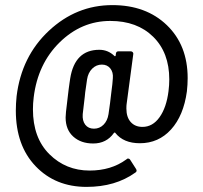

<svg xmlns="http://www.w3.org/2000/svg" viewBox="-20 -650 797 752"><path d="M420 -630Q552 -630 633.5 -551.5Q715 -473 715 -344Q715 -319 712 -292Q699 -197 650 -143Q601 -89 528 -89Q464 -89 432 -129Q430 -133 426 -129Q397 -88 345 -88Q297 -88 267 -115Q237 -142 237 -190Q237 -198 238.5 -212.5Q240 -227 242.5 -246Q245 -265 246 -276Q247 -288 249 -301Q251 -314 252.5 -326.5Q254 -339 255 -343Q273 -455 369 -455Q403 -455 428 -431Q431 -428 433 -432L434 -440Q435 -449 444 -449H492Q497 -449 500 -445.5Q503 -442 502 -438L476 -243Q475 -237 475 -225Q475 -191 492 -172Q509 -153 538 -153Q578 -153 605 -191Q632 -229 640 -293Q643 -317 643 -339Q643 -444 580 -506Q517 -568 412 -568Q299 -568 213.5 -484Q128 -400 112 -269Q109 -245 109 -222Q109 -110 173.5 -46Q238 18 331 18Q415 18 474 -25Q476 -26 478 -28Q479 -29 481 -29Q487 -29 490 -24L513 12Q515 16 515 18Q515 23 510 26Q432 82 319 82Q197 82 119.5 1Q42 -80 42 -217Q42 -244 45 -273Q64 -429 171.5 -529.5Q279 -630 420 -630ZM405 -203 411 -246 416 -288Q418 -308 420 -320L422 -344Q424 -367 412 -382Q400 -397 379 -397Q357 -397 341 -381Q325 -365 321 -339Q321 -336 317 -311Q313 -286 312 -271L304 -203Q302 -177 314 -161.5Q326 -146 348 -146Q370 -146 385.5 -161.5Q401 -177 405 -203Z"/></svg>

Font: Barlow Condensed Medium
Style: Regular
Weight: 500
Width: 3
Designer: Jeremy Tribby
Foundry: Tribby Type
Version: Version 1.422;hotconv 1.0.109;makeotfexe 2.5.65596